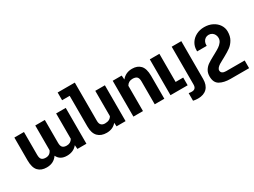

<svg xmlns="http://www.w3.org/2000/svg" viewBox="-59 -1494 3242 2451"><g transform="rotate(-30 1562.5 -268.5)"><path d="M667.5 -154.3V-528.3H809.1V0H676.3L671.4 -58.1Q616.7 9.8 520 9.8Q418 9.8 379.9 -70.8Q325.7 9.8 221.2 9.8Q140.6 9.8 96.4 -37.4Q52.2 -84.5 51.8 -189.5V-528.3H193.4V-191.4Q193.4 -141.6 212.9 -123Q232.4 -104.5 272.5 -104.5Q335 -104.5 359.9 -163.6V-528.3H501V-192.4Q501 -143.1 521 -123.8Q541 -104.5 581.1 -104.5Q639.6 -104.5 667.5 -154.3Z M1386.2 -528.3V0H1253.4L1249.5 -54.2Q1197.3 9.8 1105 9.8Q1023.4 9.8 976.6 -37.6Q929.7 -85 929.7 -184.6V-636.2H817.9V-750H1070.8V-185.5Q1070.8 -143.6 1090.8 -124.3Q1110.8 -105 1145.5 -105Q1217.8 -105 1244.6 -155.3V-528.3Z M1642.6 -373V0H1501.5V-528.3H1633.8L1638.7 -467.8Q1695.3 -538.1 1790.5 -538.1Q1869.6 -538.1 1913.3 -491.2Q1957 -444.3 1957.5 -338.9V0H1815.9V-336.9Q1815.9 -385.7 1795.4 -404.8Q1774.9 -423.8 1731.9 -423.8Q1671.9 -423.8 1642.6 -373Z M2301.3 -113.8V0H2048.3V-528.3H2189.5V-113.8Z M2371.1 -528.3H2512.7V29.3Q2512.7 118.2 2465.8 165.8Q2418.9 213.4 2333 213.4Q2296.9 213.4 2262.2 205.1V93.3Q2284.7 97.7 2307.1 97.7Q2371.1 97.7 2371.1 29.3Z M2816.4 89.4H3089.8V203.1H2816.4Q2721.2 203.1 2660.4 168.9Q2599.6 134.8 2599.6 43Q2599.6 -8.8 2622.1 -44.9Q2644.5 -81.1 2677.7 -104.2Q2710.9 -127.4 2768.1 -158.2L2794.4 -172.4L2806.6 -179.2Q2849.1 -202.1 2877.2 -220.9Q2905.3 -239.7 2925.5 -266.6Q2945.8 -293.5 2945.8 -326.7Q2945.8 -353.5 2934.3 -375.7Q2922.9 -397.9 2902.1 -411.1Q2881.3 -424.3 2854 -424.3Q2827.1 -424.3 2806.6 -411.1Q2786.1 -397.9 2774.9 -375.7Q2763.7 -353.5 2763.7 -327.1V-314H2622.1L2622.6 -332Q2622.6 -388.2 2651.9 -435.3Q2681.2 -482.4 2733.9 -510.3Q2786.6 -538.1 2853 -538.1Q2920.9 -538.1 2974.4 -511Q3027.8 -483.9 3057.6 -438.5Q3087.4 -393.1 3087.4 -340.3Q3087.4 -269.5 3058.8 -220.9Q3030.3 -172.4 2990.5 -143.3Q2950.7 -114.3 2889.6 -81.1L2874 -72.3L2851.1 -60.1Q2817.9 -43 2796.6 -29.5Q2775.4 -16.1 2759.8 1.2Q2744.1 18.6 2744.1 38.1Q2744.1 63.5 2763.4 76.4Q2782.7 89.4 2816.4 89.4Z"/></g></svg>

Font: Mardoto
Style: Bold
Weight: 700
Designer: Christian Robertson, Vahan Hovhannisyan
Foundry: Google
Version: Version 1.000